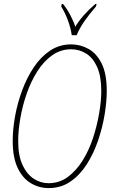

<svg xmlns="http://www.w3.org/2000/svg" viewBox="-20 -951 577 982"><path d="M229 11Q179 11 137 -14.5Q95 -40 70 -93Q45 -146 45 -230Q45 -289 57 -356Q69 -423 93 -488Q117 -553 152.5 -606.5Q188 -660 236 -692Q284 -724 344 -724Q391 -724 432.5 -701Q474 -678 500 -626Q526 -574 526 -486Q526 -431 515 -364.5Q504 -298 481.5 -232Q459 -166 424 -111Q389 -56 340.5 -22.5Q292 11 229 11ZM228 -14Q284 -14 327.5 -46.5Q371 -79 403.5 -131.5Q436 -184 456.5 -247.5Q477 -311 487.5 -373.5Q498 -436 498 -486Q498 -562 476.5 -609Q455 -656 420 -677.5Q385 -699 344 -699Q290 -699 246.5 -668Q203 -637 170.5 -585.5Q138 -534 116.5 -472Q95 -410 84 -346.5Q73 -283 73 -230Q73 -155 95 -107.5Q117 -60 152.5 -37Q188 -14 228 -14ZM347 -771Q342 -806 328 -845Q314 -884 293 -918L296 -931H302Q322 -907 339.5 -874Q357 -841 365 -814Q382 -843 409 -873.5Q436 -904 468 -931H474L471 -918Q437 -879 412 -843Q387 -807 372 -771Z"/></svg>

Font: Noto Serif ExtraCondensed Thin
Style: Italic
Weight: 100
Width: 2
Italic angle: -12°
Designer: Monotype Design Team
Foundry: Monotype Imaging Inc.
Version: Version 2.013